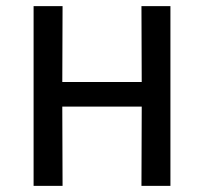

<svg xmlns="http://www.w3.org/2000/svg" viewBox="-20 -603 662 623"><path d="M89 0V-583H183L182 -293L183 0ZM439 0 440 -289 439 -583H533V0ZM108 -257V-337H512V-257Z"/></svg>

Font: Ruda Medium
Style: Regular
Weight: 500
Version: Version 2.001